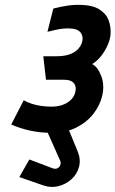

<svg xmlns="http://www.w3.org/2000/svg" viewBox="-20 -532 472 785"><path d="M173 -15 170 -1 226 125Q230 134 226.5 143Q223 152 215 156Q207 160 195 156L100 120L59 192L157 226Q189 237 219.5 229Q250 221 272.5 200.5Q295 180 303 150.5Q311 121 298 88L261 -2V-6ZM174 -402Q190 -406 205.5 -409.5Q221 -413 238 -415Q255 -417 274 -415Q285 -414 294 -410.5Q303 -407 308.5 -400.5Q314 -394 316.5 -384.5Q319 -375 316 -362Q313 -348 301.5 -334Q290 -320 268 -311Q246 -302 210 -302H157L168 -206H242Q257 -206 267.5 -202Q278 -198 283.5 -190Q289 -182 289.5 -171.5Q290 -161 286 -149Q281 -134 268 -122Q255 -110 235.5 -103Q216 -96 190 -96Q169 -96 148 -99Q127 -102 109 -108Q91 -114 77 -122L26 -23Q62 -7 103 2Q144 11 190 11Q250 11 293 -11Q336 -33 362.5 -67.5Q389 -102 398 -141Q408 -184 394 -221Q380 -258 357 -270Q379 -284 395 -305Q411 -326 421 -349.5Q431 -373 432 -393Q434 -423 424 -449.5Q414 -476 386.5 -493.5Q359 -511 310 -512Q283 -513 256 -509Q229 -505 198 -497Z"/></svg>

Font: Advent Pro
Style: Bold Italic
Weight: 700
Italic angle: -12°
Designer: VivaRado, Andreas Kalpakidis
Foundry: VivaRado, Andreas Kalpakidis
Version: Version 3.000